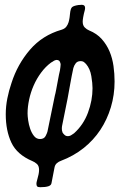

<svg xmlns="http://www.w3.org/2000/svg" viewBox="-20 -672 520 801"><path d="M132 95Q132 90 133.5 84.5Q135 79 137 71Q138 67 139 63Q140 59 141 55Q143 45 143 37Q143 20 134 12Q125 4 115 0Q51 -27 27.5 -77Q4 -127 4 -195Q4 -228 10.5 -261Q17 -294 28 -326Q53 -404 105 -464.5Q157 -525 237 -548Q250 -552 256.5 -560.5Q263 -569 266 -579Q268 -585 270 -597Q271 -601 271 -605Q271 -609 272 -614Q274 -636 280.5 -642Q287 -648 307 -651Q311 -651 314.5 -651.5Q318 -652 321 -652Q335 -652 335 -639Q335 -634 333.5 -628.5Q332 -623 330 -615L327 -600Q325 -588 325 -582Q325 -566 333.5 -557.5Q342 -549 352 -545Q384 -532 404.5 -509Q425 -486 437 -457.5Q449 -429 453.5 -396.5Q458 -364 458 -332Q458 -276 442.5 -224.5Q427 -173 398.5 -130Q370 -87 328.5 -54Q287 -21 234 -1Q225 2 217 9Q209 16 207 29L195 91Q194 101 182 105Q170 109 148 109Q138 109 135 105.5Q132 102 132 95ZM147 -92Q164 -92 170.5 -105Q177 -118 178 -123Q186 -161 193.5 -198.5Q201 -236 209 -274Q211 -280 214.5 -299Q218 -318 222 -339Q224 -350 226 -360Q228 -370 230 -378Q232 -390 232 -392Q233 -398 233 -403Q233 -408 229.5 -415Q226 -422 215 -422Q214 -422 209.5 -420.5Q205 -419 200 -415Q194 -411 193 -411Q170 -394 151.5 -369Q133 -344 120.5 -315.5Q108 -287 101.5 -256.5Q95 -226 95 -199Q95 -188 97.5 -170Q100 -152 106 -134.5Q112 -117 122 -104.5Q132 -92 147 -92ZM241 -119Q244 -114 249.5 -109Q255 -104 263 -104Q272 -104 280 -110L289 -116Q328 -151 347 -202Q366 -253 366 -304Q366 -324 361 -354.5Q356 -385 339 -405Q337 -407 331.5 -412Q326 -417 316 -417Q303 -417 296 -408Q289 -399 286 -388Q279 -356 273.5 -324.5Q268 -293 262 -261L239 -147Q238 -143 238 -135Q238 -132 238.5 -128Q239 -124 241 -119Z"/></svg>

Font: Bangerz
Style: Regular
Weight: 400
Designer: vernon adams
Foundry: Vernon Adams
Version: Version 2.10;February 7, 2025;FontCreator 13.0.0.2683 64-bit